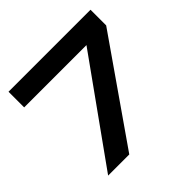

<svg xmlns="http://www.w3.org/2000/svg" viewBox="-185 -930 1110 1110"><g transform="rotate(-45 370.0 -375.0)"><path d="M29.8 -622.1V-750H700.2V-622.1L267.1 0H94.2L539.1 -622.1Z"/></g></svg>

Font: Mattone
Style: Regular
Weight: 400
Width: 6
Designer: Nunzio Mazzaferro
Foundry: Collletttivo
Version: Version 2.000;Glyphs 3.2 (3217)